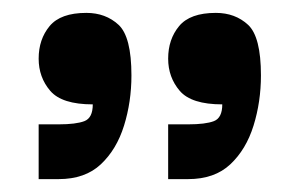

<svg xmlns="http://www.w3.org/2000/svg" viewBox="-20 -583 455 298"><path d="M40 -305V-390H71Q98 -390 111 -395Q124 -400 124 -421Q76 -421 58 -442Q40 -463 40 -492Q40 -522 57 -542.5Q74 -563 114 -563Q144 -563 164 -544.5Q184 -526 184 -466Q184 -425 172.5 -388Q161 -351 136.5 -328Q112 -305 71 -305ZM241 -305V-390H272Q299 -390 312 -395Q325 -400 325 -421Q277 -421 259 -442Q241 -463 241 -492Q241 -522 258 -542.5Q275 -563 315 -563Q345 -563 365 -544.5Q385 -526 385 -466Q385 -425 373.5 -388Q362 -351 337.5 -328Q313 -305 272 -305Z"/></svg>

Font: Darker Grotesque Black
Style: Regular
Weight: 900
Designer: Gabriel Lam
Foundry: TypeRant
Version: Version 1.000;gftools[0.9.28]